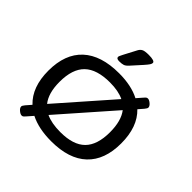

<svg xmlns="http://www.w3.org/2000/svg" viewBox="-188 -882 1068 1068"><g transform="rotate(45 345.5 -348.5)"><path d="M131 21Q120 21 106.5 9.5Q93 -2 93 -13Q93 -20 104 -33L131 -64Q59 -132 59 -261Q59 -392 133 -460.5Q207 -529 348 -529Q445 -529 510 -495L537 -526Q542 -532 547.5 -537.5Q553 -543 560 -543Q571 -543 584.5 -531.5Q598 -520 598 -509Q598 -502 587 -489L561 -459Q632 -391 632 -261Q632 -131 559.5 -62.5Q487 6 348 6Q249 6 182 -28L154 4Q149 10 143.5 15.5Q138 21 131 21ZM147 -261Q147 -172 185 -125L458 -436Q415 -457 348 -457Q245 -457 196 -409.5Q147 -362 147 -261ZM348 -66Q449 -66 496.5 -113.5Q544 -161 544 -261Q544 -350 507 -398L234 -87Q278 -66 348 -66ZM301 -576Q279 -576 279 -589Q279 -594 282.5 -600.5Q286 -607 290 -616L330 -692Q337 -705 349 -711.5Q361 -718 392 -718Q440 -718 440 -702Q440 -695 434 -686Q428 -677 413 -660L359 -600Q345 -584 333 -580Q321 -576 301 -576Z"/></g></svg>

Font: Asap Expanded
Style: Regular
Weight: 400
Width: 7
Designer: Pablo Cosgaya
Foundry: Omnibus-Type
Version: Version 3.001; ttfautohint (v1.8.4.7-5d5b)